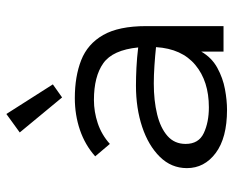

<svg xmlns="http://www.w3.org/2000/svg" viewBox="-85 -637 733 603"><g transform="rotate(-90 281.5 -335.5)"><path d="M238 11Q150 11 102.5 -24.5Q55 -60 55 -115Q55 -164 90.5 -200Q126 -236 184.5 -255.5Q243 -275 314 -275Q340 -275 370.5 -273.5Q401 -272 434 -268Q426 -348 384.5 -377.5Q343 -407 269 -407Q232 -407 196 -395Q160 -383 131 -357L92 -403Q128 -435 175 -451Q222 -467 275 -467Q343 -467 394 -447Q445 -427 473 -378Q501 -329 501 -243V0H421V-70Q402 -37 370 -19.5Q338 -2 303 4.5Q268 11 238 11ZM131 -119Q131 -78 165 -62Q199 -46 246 -46Q328 -46 379 -88.5Q430 -131 435 -212Q407 -215 376.5 -217Q346 -219 321 -219Q267 -219 224 -208.5Q181 -198 156 -176Q131 -154 131 -119ZM277 -507 167 -640 225 -682 318 -536Z"/></g></svg>

Font: Inconsolata SemiExpanded Thin
Style: Regular
Weight: 100
Width: 6
Monospace: yes
Designer: Raph Levien, Cyreal, Brenton Simpson
Foundry: Raph Levien, Cyreal, Google
Version: Version 3.100; ttfautohint (v1.8.4.7-5d5b)